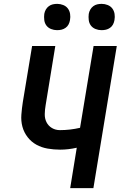

<svg xmlns="http://www.w3.org/2000/svg" viewBox="-20 -973 640 993"><path d="M343 0 377 -209Q355 -204 333.5 -201.5Q312 -199 291 -199Q258 -199 226.5 -204.5Q195 -210 168.5 -224.5Q142 -239 123 -263.5Q104 -288 96 -317.5Q88 -347 90.5 -380Q93 -413 98 -445L146 -735H266L216 -429Q212 -406 211.5 -383Q211 -360 220.5 -341Q230 -322 248.5 -311Q267 -300 290 -300Q316 -300 342 -303Q368 -306 394 -312L464 -735H584L463 0ZM505 -817Q489 -817 474 -823Q459 -829 450 -841Q441 -853 439 -869Q437 -885 439 -901Q441 -913 447 -923.5Q453 -934 462.5 -941Q472 -948 483 -950.5Q494 -953 506 -953Q522 -953 537 -947Q552 -941 561 -929Q570 -917 572.5 -901Q575 -885 572 -869Q570 -857 564.5 -846.5Q559 -836 549 -829Q539 -822 528 -819.5Q517 -817 505 -817ZM275 -817Q259 -817 244 -823Q229 -829 220 -841Q211 -853 209 -869Q207 -885 209 -901Q211 -913 217 -923.5Q223 -934 232.5 -941Q242 -948 253 -950.5Q264 -953 276 -953Q292 -953 307 -947Q322 -941 331 -929Q340 -917 342.5 -901Q345 -885 342 -869Q340 -857 334.5 -846.5Q329 -836 319 -829Q309 -822 298 -819.5Q287 -817 275 -817Z"/></svg>

Font: Iosevka Aile Oblique
Style: Bold
Weight: 700
Italic angle: -9°
Designer: Belleve Invis
Foundry: Belleve Invis
Version: Version 31.1.0; ttfautohint (v1.8.4)